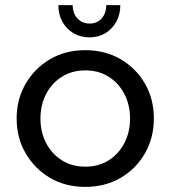

<svg xmlns="http://www.w3.org/2000/svg" viewBox="-20 -718 666 750"><path d="M313 12Q235 12 175 -23.5Q115 -59 80 -119.5Q45 -180 45 -255Q45 -330 80 -390.5Q115 -451 175 -486.5Q235 -522 313 -522Q391 -522 451.5 -486.5Q512 -451 546.5 -391Q581 -331 581 -255Q581 -180 546.5 -119.5Q512 -59 451.5 -23.5Q391 12 313 12ZM313 -67Q366 -67 405 -92Q444 -117 466 -159.5Q488 -202 488 -255Q488 -308 466 -350.5Q444 -393 405 -418Q366 -443 313 -443Q261 -443 221.5 -418Q182 -393 160 -350.5Q138 -308 138 -255Q138 -202 160 -159.5Q182 -117 221.5 -92Q261 -67 313 -67ZM330 -572Q295 -572 267.5 -588Q240 -604 224 -632.5Q208 -661 208 -698H264Q264 -666 282.5 -646Q301 -626 330 -626Q359 -626 377 -646Q395 -666 395 -698H450Q450 -661 434 -632.5Q418 -604 391 -588Q364 -572 330 -572Z"/></svg>

Font: MuseoModerno Thin
Style: Regular
Weight: 400
Version: Version 1.003